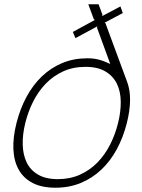

<svg xmlns="http://www.w3.org/2000/svg" viewBox="-20 -866 663 896"><path d="M572 -292Q555 -225 525 -169.5Q495 -114 452.5 -74Q410 -34 356.5 -12Q303 10 239 10Q175 10 132.5 -12Q90 -34 67.5 -74Q45 -114 42.5 -169.5Q40 -225 57 -292Q74 -359 104 -414.5Q134 -470 176 -510Q218 -550 271 -572Q324 -594 388 -594Q416 -594 440 -588Q464 -582 493 -568L494 -569L433 -736L434 -743L332 -688L320 -717L423 -773L418 -776L392 -846H440L458 -798L457 -791L542 -836L553 -805L468 -760L472 -758L574 -482Q601 -408 572 -292ZM531 -292Q544 -344 543.5 -391.5Q543 -439 525.5 -475Q508 -511 472 -532.5Q436 -554 379 -554Q321 -554 275 -533Q229 -512 194 -476Q159 -440 135 -392.5Q111 -345 98 -292Q85 -240 86 -192.5Q87 -145 104 -109Q121 -73 157 -51.5Q193 -30 250 -30Q307 -30 353.5 -51Q400 -72 435 -108Q470 -144 494 -191.5Q518 -239 531 -292Z"/></svg>

Font: TypoPRO Sinkin Sans
Style: 200 X Light Italic
Weight: 200
Italic angle: -112°
Designer: Keith Bates
Foundry: K-Type
Version: Sinkin Sans (version 1.0)  by Keith Bates   •   © 2014   www